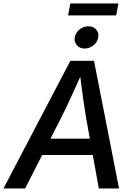

<svg xmlns="http://www.w3.org/2000/svg" viewBox="-45 -1074 762 1094"><path d="M-25.4 0 356 -727.5H490.7L633.3 0H518.1L444.8 -406.7Q437 -454.1 427.5 -520.8Q418 -587.4 406.7 -680.2H432.1Q391.6 -589.8 361.1 -523.4Q330.6 -457 305.2 -406.7L98.1 0ZM148.9 -190.9 164.1 -283.7H537.6L522.5 -190.9ZM437 -797.4Q409.7 -797.4 393.3 -815.9Q377 -834.5 380.9 -860.8Q385.3 -887.7 408 -906Q430.7 -924.3 458.5 -924.3Q486.3 -924.3 502.7 -906Q519 -887.7 514.6 -860.8Q510.7 -834.5 487.8 -815.9Q464.8 -797.4 437 -797.4ZM629.9 -1054.2 616.7 -986.3H342.8L355.5 -1054.2Z"/></svg>

Font: Inter 20pt Medium
Style: Italic
Weight: 500
Italic angle: -9.3988°
Version: Version 4.001;git-66647c0bb